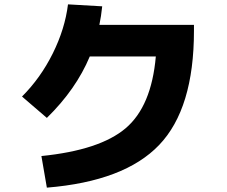

<svg xmlns="http://www.w3.org/2000/svg" viewBox="-20 -809 1040 881"><path d="M695 -550H392Q329 -399 195 -268L81 -366Q166 -451 222 -563.5Q278 -676 292 -789L449 -780Q444 -733 436 -695H870V-668Q870 -311 710.5 -144Q551 23 195 52L170 -93Q438 -120 556.5 -220.5Q675 -321 695 -550Z"/></svg>

Font: M PLUS 1p ExtraBold
Style: Regular
Weight: 800
Version: Version 1.062